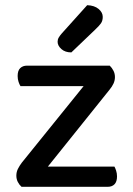

<svg xmlns="http://www.w3.org/2000/svg" viewBox="-20 -720 511 740"><path d="M102 0H63Q54 -8 48.5 -19Q43 -30 43 -43Q43 -57 49 -69Q55 -81 64 -93L366 -467H403Q412 -458 417.5 -447Q423 -436 423 -423Q423 -410 417.5 -398Q412 -386 402 -374ZM387 -467V-388H59Q55 -394 51.5 -404.5Q48 -415 48 -427Q48 -448 58 -457.5Q68 -467 84 -467ZM78 0V-78H421Q424 -73 427.5 -62.5Q431 -52 431 -40Q431 -20 421.5 -10Q412 0 395 0ZM218 -591 316 -700Q344 -699 360 -685.5Q376 -672 376 -655Q376 -640 369 -630Q362 -620 346 -605L255 -518Q231 -518 216.5 -531Q202 -544 202 -559Q202 -568 206.5 -575.5Q211 -583 218 -591Z"/></svg>

Font: Baloo Tamma 2 Medium
Style: Regular
Weight: 500
Designer: Divya Kowshik, Shuchita Grover and Ek Type
Foundry: Ek Type
Version: Version 1.700